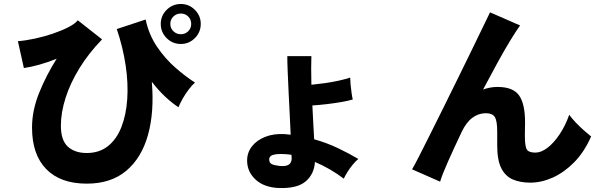

<svg xmlns="http://www.w3.org/2000/svg" viewBox="-20 -884 3040 965"><path d="M416 39Q284 39 212.5 -34Q141 -107 141 -243Q141 -329 177 -418Q213 -507 265 -589Q221 -571 178 -559Q135 -547 100 -542L70 -677Q109 -680 155.5 -690Q202 -700 246 -715Q290 -730 324 -747.5Q358 -765 371 -782L493 -686Q426 -617 379.5 -541.5Q333 -466 309.5 -392Q286 -318 286 -252Q286 -179 321 -147Q356 -115 416 -115Q479 -115 522.5 -149.5Q566 -184 590 -245Q614 -306 619.5 -385.5Q625 -465 611.5 -555.5Q598 -646 567 -738L712 -786Q728 -710 769 -649.5Q810 -589 861.5 -544Q913 -499 960 -469Q945 -456 928 -433.5Q911 -411 897.5 -387Q884 -363 877 -345Q846 -365 811.5 -397Q777 -429 743 -473Q756 -322 724 -206.5Q692 -91 615 -26Q538 39 416 39ZM889 -663Q847 -663 817.5 -692.5Q788 -722 788 -764Q788 -805 817.5 -834.5Q847 -864 889 -864Q930 -864 959.5 -834.5Q989 -805 989 -764Q989 -722 959.5 -692.5Q930 -663 889 -663ZM889 -712Q911 -712 926 -727Q941 -742 941 -764Q941 -786 926 -801Q911 -816 889 -816Q867 -816 851.5 -801Q836 -786 836 -764Q836 -742 851.5 -727Q867 -712 889 -712Z M1382 61Q1307 58 1264.5 18.5Q1222 -21 1222 -77Q1222 -117 1246 -148Q1270 -179 1312.5 -196Q1355 -213 1410 -210Q1418 -209 1426 -208.5Q1434 -208 1441 -207Q1439 -256 1436 -311.5Q1433 -367 1430.5 -421.5Q1428 -476 1426 -523Q1424 -570 1424 -602H1545Q1544 -579 1544 -541Q1544 -503 1545 -458Q1576 -461 1612 -466Q1648 -471 1682 -478.5Q1716 -486 1740 -494Q1740 -482 1742 -460Q1744 -438 1747 -417Q1750 -396 1753 -384Q1730 -377 1695 -371Q1660 -365 1621.5 -360.5Q1583 -356 1550 -354Q1552 -308 1554.5 -264.5Q1557 -221 1559 -184Q1623 -166 1678.5 -139.5Q1734 -113 1781 -85Q1768 -75 1752.5 -56Q1737 -37 1725 -17.5Q1713 2 1708 14Q1675 -11 1638 -32.5Q1601 -54 1563 -70Q1559 -9 1516.5 27.5Q1474 64 1382 61ZM1385 -50Q1418 -47 1432 -57Q1446 -67 1446 -88Q1446 -92 1445.5 -96.5Q1445 -101 1445 -106Q1432 -108 1419 -109Q1406 -110 1394 -110Q1363 -110 1348 -104Q1333 -98 1333 -82Q1333 -66 1345.5 -59.5Q1358 -53 1385 -50Z M2645 34Q2595 34 2557.5 18Q2520 2 2499.5 -38.5Q2479 -79 2479 -152V-223Q2479 -278 2466.5 -296.5Q2454 -315 2422 -315Q2385 -315 2354 -292Q2323 -269 2300 -220Q2261 -138 2231.5 -71.5Q2202 -5 2192 29L2051 -33Q2061 -49 2084.5 -95Q2108 -141 2140.5 -206Q2173 -271 2210 -345.5Q2247 -420 2284 -495.5Q2321 -571 2353.5 -637.5Q2386 -704 2409.5 -753Q2433 -802 2443 -822L2594 -756Q2575 -730 2545 -681Q2515 -632 2480 -568Q2445 -504 2408 -434Q2443 -447 2481 -447Q2558 -447 2588.5 -405Q2619 -363 2619 -268Q2619 -256 2618.5 -235.5Q2618 -215 2618 -202Q2618 -148 2628 -132.5Q2638 -117 2671 -117Q2700 -117 2731.5 -141Q2763 -165 2792 -208Q2821 -251 2841 -307Q2854 -289 2874 -268Q2894 -247 2915 -228.5Q2936 -210 2951 -198Q2916 -119 2865.5 -68Q2815 -17 2758 8.5Q2701 34 2645 34Z"/></svg>

Font: Zen Kaku Gothic New Black
Style: Regular
Weight: 900
Designer: Yoshimichi Ohira
Foundry: Positype
Version: Version 1.001